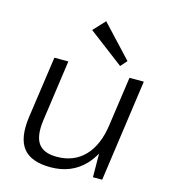

<svg xmlns="http://www.w3.org/2000/svg" viewBox="-117 -883 872 983"><g transform="rotate(15 319.5 -391.0)"><path d="M144 -214Q133 -131 160.5 -92Q188 -53 258 -53Q349 -53 405.5 -112Q462 -171 477 -280L514 -540H590L514 0H465L464 -125Q446 -93 423 -68Q353 7 241 7Q138 7 96 -46Q54 -99 69 -211L116 -540H190ZM482 -620 452 -586 266 -727 324 -789Z"/></g></svg>

Font: Pathway Extreme 8pt Thin 12pt Light
Style: Italic
Weight: 300
Italic angle: -8°
Version: Version 1.001;gftools[0.9.26]